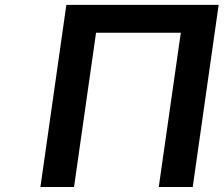

<svg xmlns="http://www.w3.org/2000/svg" viewBox="-20 -750 897 770"><path d="M276.9 0 365.2 -618.7H705.1L616.7 0H752.9L856.9 -730.5H246.1L142.1 0Z"/></svg>

Font: Winston SemiBold
Style: Italic
Weight: 600
Italic angle: -8.13011°
Designer: Vernon Adams, Kim Jin-seong, David Berlow, Cristiano Sobral
Foundry: The Winston Project Authors
Version: Version 3.004